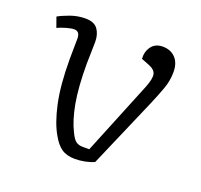

<svg xmlns="http://www.w3.org/2000/svg" viewBox="-99 -630 789 753"><g transform="rotate(20 295.5 -253.0)"><path d="M285 13Q250 13 228.5 -2Q207 -17 190 -48Q164 -92 148 -166Q132 -240 132 -348Q132 -368 132.5 -393Q133 -418 133 -434Q133 -464 109 -464Q97 -464 76 -458Q55 -452 41 -445L26 -487Q43 -497 73.5 -508Q104 -519 136 -519Q173 -519 188 -498Q203 -477 203 -445Q203 -417 202 -397.5Q201 -378 201 -355Q201 -255 213 -190Q225 -125 246 -84Q258 -58 269.5 -50Q281 -42 297 -42H325L450 -349Q465 -387 461 -405Q457 -423 431 -433L398 -446Q396 -476 412 -497.5Q428 -519 459 -519Q492 -519 512 -498Q532 -477 532 -439Q532 -403 519.5 -368.5Q507 -334 489 -292L364 -3Q346 5 325 9Q304 13 285 13Z"/></g></svg>

Font: Literata 12pt Light
Style: Italic
Weight: 300
Italic angle: -2°
Designer: Latin by Veronika Burian and Jose Scaglione. Greek by Irene Vlachou. Cyrillic by Vera Evstafieva
Foundry: TypeTogether
Version: Version 3.002